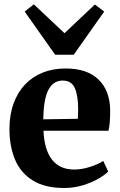

<svg xmlns="http://www.w3.org/2000/svg" viewBox="-20 -884 571 914"><path d="M286 11Q194.5 11 136.8 -24.5Q79 -60 52 -123.2Q25 -186.5 25 -269.5Q25 -337.5 44.5 -391Q64 -444.5 99.2 -481.8Q134.5 -519 183.5 -538.5Q232.5 -558 292 -558Q394 -558 448.2 -506.2Q502.5 -454.5 504.5 -360.5Q504.5 -327 502.5 -302.8Q500.5 -278.5 496.5 -261.5H187Q189 -216 199.2 -181.5Q209.5 -147 227.8 -123.8Q246 -100.5 272.2 -88.8Q298.5 -77 333 -77Q370.5 -77 410 -90Q449.5 -103 471.5 -118L495 -67.5Q479.5 -51 447.5 -32.8Q415.5 -14.5 373.5 -1.8Q331.5 11 286 11ZM186 -316 350.5 -318.5Q351 -330.5 351.5 -342Q352 -353.5 352 -365.5Q352 -428.5 336.2 -464.5Q320.5 -500.5 278.5 -500.5Q259 -500.5 242.8 -491.8Q226.5 -483 213.8 -462.2Q201 -441.5 194 -406Q187 -370.5 186 -316ZM242.5 -623.5 97.5 -829 141 -863.5 287 -726 431.5 -862.5 476 -829 331 -623.5Z"/></svg>

Font: Merriweather 48pt ExtraBold
Style: Regular
Weight: 800
Version: Version 2.100